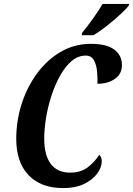

<svg xmlns="http://www.w3.org/2000/svg" viewBox="-20 -951 680 981"><path d="M303 10Q189 10 126 -56Q63 -122 63 -242Q63 -333 90.5 -419.5Q118 -506 169 -575.5Q220 -645 290 -686Q360 -727 445 -727Q525 -727 564 -697.5Q603 -668 603 -619Q603 -573 567 -548Q531 -523 478 -523Q479 -552 476 -585.5Q473 -619 460 -643Q447 -667 418 -667Q379 -667 346.5 -639.5Q314 -612 288 -566Q262 -520 243.5 -464Q225 -408 215.5 -350Q206 -292 206 -242Q206 -158 239.5 -113.5Q273 -69 338 -69Q394 -69 430 -97.5Q466 -126 487 -160Q492 -156 496 -147.5Q500 -139 500 -128Q500 -96 476.5 -64Q453 -32 409 -11Q365 10 303 10ZM397 -771 400 -784Q424 -813 454 -854.5Q484 -896 504 -931H640L637 -921Q627 -908 606 -888Q585 -868 559 -846Q533 -824 506.5 -804Q480 -784 457 -771Z"/></svg>

Font: Noto Serif ExtraCondensed
Style: Bold Italic
Weight: 700
Width: 2
Italic angle: -12°
Designer: Monotype Design Team
Foundry: Monotype Imaging Inc.
Version: Version 2.013; ttfautohint (v1.8.4.7-5d5b)